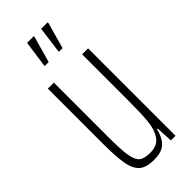

<svg xmlns="http://www.w3.org/2000/svg" viewBox="-232 -744 792 792"><g transform="rotate(-45 164.0 -348.0)"><path d="M45 -190V-510H80V-195Q80 -118 86 -83Q92 -48 107.5 -36Q123 -24 158 -24Q199 -24 218 -52Q237 -80 241 -123.5Q245 -167 245 -246V-510H280V0H253L249 -73H245Q237 -36 215.5 -14Q194 8 148 8Q103 8 81.5 -10.5Q60 -29 52.5 -70Q45 -111 45 -190ZM102 -585V-590L118 -704H157V-699L125 -585ZM185 -585V-590L200 -704H238V-699L206 -585Z"/></g></svg>

Font: Saira Ultra Condensed Thin
Style: Regular
Weight: 100
Width: 1
Designer: Hector Gatti with collaboration of the Omnibus-Type team
Foundry: Omnibus-Type
Version: Version 1.001; ttfautohint (v1.8)